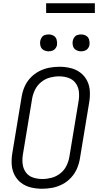

<svg xmlns="http://www.w3.org/2000/svg" viewBox="-20 -1154 616 1182"><path d="M239 8Q271 8 302.5 2Q334 -4 364 -19.5Q394 -35 417.5 -60.5Q441 -86 454 -116.5Q467 -147 472 -178L529 -523Q535 -558 533 -593Q531 -628 516 -657.5Q501 -687 474.5 -707Q448 -727 414.5 -735Q381 -743 346 -743Q315 -743 283 -737Q251 -731 221 -715.5Q191 -700 167.5 -675Q144 -650 131 -619.5Q118 -589 113 -557L56 -212Q50 -177 52 -142.5Q54 -108 69 -78Q84 -48 110.5 -28Q137 -8 170.5 0Q204 8 239 8ZM241 -52Q211 -52 183.5 -61Q156 -70 139.5 -92.5Q123 -115 119.5 -144Q116 -173 121 -203L178 -548Q183 -576 196.5 -603Q210 -630 234.5 -649.5Q259 -669 287.5 -676.5Q316 -684 344 -684Q374 -684 401.5 -674.5Q429 -665 445.5 -642.5Q462 -620 465.5 -591Q469 -562 464 -533L407 -188Q402 -159 388.5 -132Q375 -105 350.5 -86Q326 -67 297.5 -59.5Q269 -52 241 -52ZM479 -838Q491 -838 502.5 -842Q514 -846 521.5 -856Q529 -866 531 -877Q533 -894 528.5 -910Q524 -926 510 -934Q496 -942 479 -942Q468 -942 456.5 -938.5Q445 -935 437.5 -924.5Q430 -914 428 -903Q425 -886 429.5 -870Q434 -854 448.5 -846Q463 -838 479 -838ZM279 -838Q291 -838 302.5 -842Q314 -846 321.5 -856Q329 -866 331 -877Q333 -894 328.5 -910Q324 -926 310 -934Q296 -942 279 -942Q268 -942 256.5 -938.5Q245 -935 237.5 -924.5Q230 -914 228 -903Q225 -886 229.5 -870Q234 -854 248.5 -846Q263 -838 279 -838ZM264 -1074H564V-1134H264Z"/></svg>

Font: Iosevka Sparkle Light Oblique
Style: Regular
Weight: 300
Italic angle: -9°
Designer: Belleve Invis
Foundry: Belleve Invis
Version: Version 4.5.0; ttfautohint (v1.8.3)